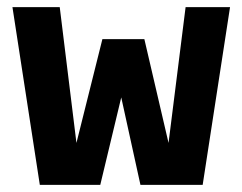

<svg xmlns="http://www.w3.org/2000/svg" viewBox="-20 -520 682 540"><path d="M550 0H375L321 -246L262 0H92L15 -500H148L195 -118L268 -410H386L454 -118L502 -500H627Z"/></svg>

Font: Share
Style: Bold
Weight: 700
Designer: Ralph du Carrois
Version: Version 1.002